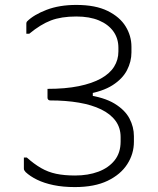

<svg xmlns="http://www.w3.org/2000/svg" viewBox="-20 -740 640 780"><path d="M290 -720Q368 -720 417.5 -695.5Q467 -671 490.5 -632.5Q514 -594 514 -550V-527Q514 -490 496 -455Q478 -420 437.5 -394Q397 -368 329 -357L357 -388V-325L329 -355Q403 -345 445.5 -319Q488 -293 506 -258.5Q524 -224 524 -187V-164Q524 -115 497 -73Q470 -31 417 -5.5Q364 20 284 20Q236 20 197.5 12Q159 4 130.5 -10Q102 -24 84 -41Q80 -46 78.5 -48.5Q77 -51 77 -56Q77 -58 77 -61.5Q77 -65 77 -69.5Q77 -74 77 -79.5Q77 -85 77 -90Q77 -95 77 -100H89Q118 -74 146.5 -57.5Q175 -41 208 -34Q241 -27 285 -27Q338 -27 379.5 -42.5Q421 -58 445.5 -88.5Q470 -119 470 -165V-183Q470 -221 449.5 -249Q429 -277 391 -295.5Q353 -314 300.5 -323Q248 -332 184 -332Q179 -332 176 -335Q173 -338 173 -343Q173 -348 173 -352.5Q173 -357 173 -361.5Q173 -366 173 -370.5Q173 -375 173 -379Q246 -379 300 -390Q354 -401 390 -421Q426 -441 443.5 -469Q461 -497 461 -531V-546Q461 -584 440.5 -612.5Q420 -641 382 -657Q344 -673 290 -673Q229 -673 187 -657Q145 -641 99 -603H87Q87 -608 87 -612Q87 -616 87 -620Q87 -624 87 -628Q87 -632 87 -636.5Q87 -641 87 -645Q87 -648 88 -650Q89 -652 90 -653Q117 -680 169 -700Q221 -720 290 -720Z"/></svg>

Font: Recursive Light
Style: Regular
Weight: 300
Version: Version 1.085